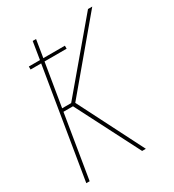

<svg xmlns="http://www.w3.org/2000/svg" viewBox="-178 -838 855 941"><g transform="rotate(-30 250.0 -367.5)"><path d="M348 0 164 -359H110L51 0H32L134 -619H74V-636H137L153 -735H172L156 -636H278V-619H153L113 -377H164L466 -735H490L182 -368L369 0Z"/></g></svg>

Font: Iosevka Thin
Style: Italic
Weight: 100
Italic angle: -9°
Monospace: yes
Designer: Belleve Invis
Foundry: Belleve Invis
Version: Version 32.5.0; ttfautohint (v1.8.4)